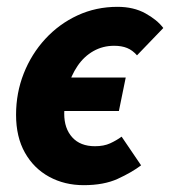

<svg xmlns="http://www.w3.org/2000/svg" viewBox="-20 -530 498 562"><path d="M225 12Q169 12 124 -12.5Q79 -37 53 -83Q27 -129 27 -194Q27 -258 49.5 -315Q72 -372 112.5 -416Q153 -460 207 -485Q261 -510 324 -510Q371 -510 405.5 -491Q440 -472 458 -448L381 -368Q368 -383 352 -389.5Q336 -396 314 -396Q281 -396 253.5 -380.5Q226 -365 207 -337Q188 -309 178 -273Q168 -237 168 -197Q168 -154 191.5 -128Q215 -102 258 -102Q284 -102 302.5 -110.5Q321 -119 336 -130L393 -46Q365 -25 324.5 -6.5Q284 12 225 12ZM115 -205 134 -303H348L328 -205Z"/></svg>

Font: Source Sans 3 ExtraBold
Style: Italic
Weight: 800
Italic angle: -11°
Version: Version 3.052;hotconv 1.1.0;makeotfexe 2.6.0